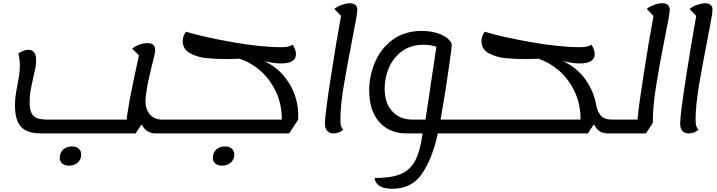

<svg xmlns="http://www.w3.org/2000/svg" viewBox="-20 -795 4409 1180"><path d="M1014 -60 1001 25H936Q880 25 853 -27H847L813 25H233Q147 25 109.5 -15.5Q72 -56 72 -147Q72 -180 76 -208.5Q80 -237 88 -277Q95 -313 98.5 -338Q102 -363 102 -391Q102 -429 93 -467Q128 -489 155 -489Q202 -489 202 -423Q202 -401 198 -379Q194 -357 184 -316Q172 -263 167 -234Q162 -205 162 -170Q162 -123 174 -99.5Q186 -76 210 -68Q234 -60 275 -60H759Q759 -80 776 -175Q793 -270 834 -455L792 -496Q811 -512 837 -521Q863 -530 887 -530Q912 -530 923 -518.5Q934 -507 934 -480L925 -439Q910 -382 887 -277Q874 -203 874 -174Q874 -123 901.5 -91.5Q929 -60 977 -60ZM347 176Q347 144 368 124.5Q389 105 423 105Q448 105 463.5 118.5Q479 132 479 154Q479 185 458 204Q437 223 403 223Q378 223 362.5 210Q347 197 347 176Z M1813 -89Q1813 -69 1812 -59L1757 25H998L1011 -60H1712Q1712 -160 1672.5 -238.5Q1633 -317 1573.5 -366Q1514 -415 1452 -434L1378 -432Q1307 -432 1250.5 -437.5Q1194 -443 1148.5 -467.5Q1103 -492 1103 -543Q1103 -573 1123 -600Q1232 -567 1408 -536Q1584 -505 1707 -505Q1733 -505 1748 -508Q1763 -511 1779 -520Q1799 -489 1799 -463Q1799 -405 1707 -405Q1658 -405 1602 -421Q1676 -386 1723.5 -329.5Q1771 -273 1792 -210.5Q1813 -148 1813 -89ZM1288 176Q1288 144 1309 124.5Q1330 105 1364 105Q1389 105 1404.5 118.5Q1420 132 1420 154Q1420 185 1399 204Q1378 223 1344 223Q1319 223 1303.5 210Q1288 197 1288 176Z M2090 2Q2063 25 2030 25Q2005 25 1991 9.5Q1977 -6 1977 -36Q1977 -86 2011.5 -310.5Q2046 -535 2076 -697L2035 -740Q2054 -756 2082 -765.5Q2110 -775 2131 -775Q2152 -775 2164 -765Q2176 -755 2176 -735Q2176 -719 2166.5 -667Q2157 -615 2145 -553Q2112 -386 2092 -264.5Q2072 -143 2072 -61Q2072 -38 2075.5 -23Q2079 -8 2090 2Z M2837 25H2671Q2635 185 2572 275Q2509 365 2392 365Q2333 365 2308 344.5Q2283 324 2283 299Q2384 299 2442 275Q2500 251 2531.5 192.5Q2563 134 2577 25H2479Q2410 25 2358 -6Q2306 -37 2277.5 -96.5Q2249 -156 2249 -237Q2249 -330 2285.5 -414.5Q2322 -499 2395 -552Q2468 -605 2572 -605Q2642 -605 2693.5 -581.5Q2745 -558 2757 -522Q2757 -509 2736.5 -365Q2716 -221 2694 -97Q2690 -70 2687 -60H2850ZM2516 -60H2595L2662 -508Q2624 -520 2583 -520Q2506 -520 2452 -481Q2398 -442 2371 -380.5Q2344 -319 2344 -251Q2344 -162 2390.5 -111Q2437 -60 2516 -60Z M3784 -60 3771 25H3715Q3658 25 3633 -27H3627L3593 25H2834L2847 -60H3548Q3548 -160 3508.5 -238.5Q3469 -317 3409.5 -366Q3350 -415 3288 -434L3214 -432Q3143 -432 3086.5 -437.5Q3030 -443 2984.5 -467.5Q2939 -492 2939 -543Q2939 -573 2959 -600Q3068 -567 3244 -536Q3420 -505 3543 -505Q3569 -505 3584 -508Q3599 -511 3615 -520Q3635 -489 3635 -463Q3635 -405 3543 -405Q3494 -405 3438 -421Q3530 -377 3581 -302.5Q3632 -228 3645 -145Q3653 -107 3673.5 -83.5Q3694 -60 3743 -60Z M4096 -734Q4096 -718 4087 -669.5Q4078 -621 4066 -563Q4031 -385 4011.5 -262Q3992 -139 3992 -40L3950 25H3770L3784 -60H3898Q3904 -135 3936.5 -342.5Q3969 -550 3996 -697L3955 -740Q3972 -755 4000 -765Q4028 -775 4051 -775Q4096 -775 4096 -734Z M4273 2Q4246 25 4213 25Q4188 25 4174 9.5Q4160 -6 4160 -36Q4160 -86 4194.5 -310.5Q4229 -535 4259 -697L4218 -740Q4237 -756 4265 -765.5Q4293 -775 4314 -775Q4335 -775 4347 -765Q4359 -755 4359 -735Q4359 -719 4349.5 -667Q4340 -615 4328 -553Q4295 -386 4275 -264.5Q4255 -143 4255 -61Q4255 -38 4258.5 -23Q4262 -8 4273 2Z"/></svg>

Font: Lemonada Light
Style: Regular
Weight: 300
Designer: Mohamed Gaber (Arabic) Eduardo Tunni (Latin)
Foundry: Kief Type Foundry
Version: Version 3.006